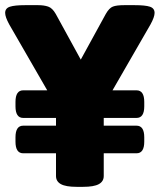

<svg xmlns="http://www.w3.org/2000/svg" viewBox="-30 -722 619 744"><path d="M60 -128Q30 -128 30 -173V-190Q30 -235 60 -235H187V-265H60Q30 -265 30 -310V-327Q30 -372 60 -372H153L6 -627Q-10 -656 -10 -672Q-10 -690 8.5 -696Q27 -702 67 -702H118Q140 -702 156.5 -696.5Q173 -691 186 -668L283 -491L380 -668Q393 -691 407.5 -696.5Q422 -702 451 -702H492Q533 -702 551 -696Q569 -690 569 -672Q569 -656 553 -627L406 -372H499Q529 -372 529 -327V-310Q529 -265 499 -265H372V-235H499Q529 -235 529 -190V-173Q529 -128 499 -128H372V-40Q372 -19 353 -8.5Q334 2 292 2H267Q225 2 206 -8.5Q187 -19 187 -40V-128Z"/></svg>

Font: Asap Black
Style: Regular
Weight: 900
Designer: Pablo Cosgaya
Foundry: Omnibus-Type
Version: Version 3.001; ttfautohint (v1.8.4.7-5d5b)